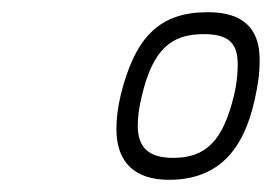

<svg xmlns="http://www.w3.org/2000/svg" viewBox="-20 -678 446 315"><path d="M264 -419C225 -419 206 -435 206 -472C206 -486 208 -502 213 -522C231 -596 260 -622 314 -622C353 -622 370 -609 370 -573C370 -560 369 -543 364 -522C346 -447 318 -419 264 -419ZM321 -658C243 -658 202 -619 178 -522C173 -501 171 -482 171 -466C171 -411 202 -383 257 -383C335 -383 379 -428 398 -515C403 -538 406 -556 406 -580C406 -634 376 -658 321 -658Z"/></svg>

Font: RazerF5 Thin
Style: Italic
Weight: 250
Foundry: Razer Inc.
Version: Version 2